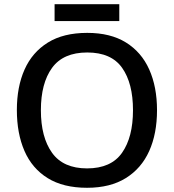

<svg xmlns="http://www.w3.org/2000/svg" viewBox="-20 -881 825 911"><path d="M725 -358Q725 -247 688 -164.5Q651 -82 577 -36Q503 10 393 10Q280 10 206 -36Q132 -82 96 -165Q60 -248 60 -359Q60 -469 96.5 -551Q133 -633 207 -679Q281 -725 394 -725Q504 -725 577.5 -679.5Q651 -634 688 -551.5Q725 -469 725 -358ZM174 -358Q174 -230 227 -156Q280 -82 393 -82Q507 -82 559 -156Q611 -230 611 -358Q611 -486 559.5 -559Q508 -632 394 -632Q280 -632 227 -559Q174 -486 174 -358ZM546 -861V-781H239V-861Z"/></svg>

Font: Noto Sans Gurmukhi UI Medium
Style: Regular
Weight: 500
Designer: Jelle Bosma - Monotype Design Team
Foundry: Monotype Imaging Inc.
Version: Version 2.004; ttfautohint (v1.8.4.7-5d5b)